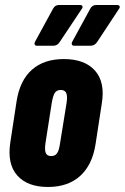

<svg xmlns="http://www.w3.org/2000/svg" viewBox="-20 -738 497 764"><path d="M171 6Q89 6 48.5 -40Q8 -86 21 -171L46 -335Q59 -418 107 -460.5Q155 -503 234 -503Q317 -503 358 -457Q399 -411 385 -326L360 -163Q347 -81 298.5 -37.5Q250 6 171 6ZM184 -117Q199 -117 207 -128Q215 -139 219 -168L245 -329Q249 -356 243.5 -368Q238 -380 222 -380Q206 -380 198.5 -369Q191 -358 186 -329L161 -169Q157 -142 162 -129.5Q167 -117 184 -117ZM275 -556Q268 -556 266 -561Q264 -566 268 -573L340 -705Q348 -718 362 -718H446Q454 -718 456 -713Q458 -708 453 -702L366 -570Q356 -556 340 -556ZM127 -556Q120 -556 118 -561Q116 -566 120 -573L192 -705Q200 -718 214 -718H299Q306 -718 308 -713Q310 -708 305 -702L217 -570Q208 -556 192 -556Z"/></svg>

Font: Sofia Sans Extra Condensed Black
Style: Italic
Weight: 900
Italic angle: -9°
Version: Version 4.100